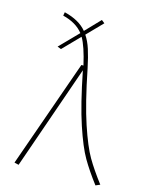

<svg xmlns="http://www.w3.org/2000/svg" viewBox="-114 -817 686 893"><g transform="rotate(15 229.0 -370.5)"><path d="M455 -4 434 5Q390 -53 361.5 -102Q333 -151 301.5 -245.5Q270 -340 239 -497L64 5L43 0L226 -519H236Q216 -607 193 -646L115 -566L97 -573L183 -661Q150 -703 85 -719L88 -736Q161 -718 196 -675L264 -746L279 -734L207 -660Q224 -635 235.5 -599.5Q247 -564 258 -511Q290 -350 322 -254.5Q354 -159 382 -111Q410 -63 455 -4Z"/></g></svg>

Font: Fira Sans Thin
Style: Regular
Weight: 100
Designer: bBox Type GmbH & Carrois Corporate GbR & Edenspiekermann AG
Foundry: bBox Type GmbH & Carrois Corporate GbR & Edenspiekermann AG
Version: Version 4.301